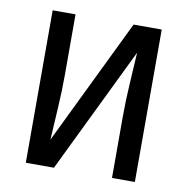

<svg xmlns="http://www.w3.org/2000/svg" viewBox="-65 -583 629 645"><g transform="rotate(10 250.0 -260.0)"><path d="M64 0V-520H142V-312Q142 -257 138.5 -202Q135 -147 132 -91L340 -520H436V0H358V-208Q358 -263 361.5 -318Q365 -373 368 -429L160 0Z"/></g></svg>

Font: Iosevka
Style: Regular
Weight: 400
Monospace: yes
Designer: Belleve Invis
Foundry: Belleve Invis
Version: Version 33.2.3; ttfautohint (v1.8.4)